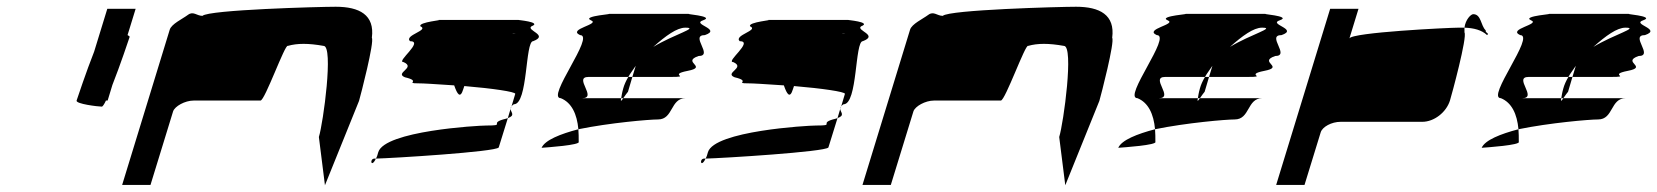

<svg xmlns="http://www.w3.org/2000/svg" viewBox="-20 -736 4911 569"><path d="M207 -438C204 -428 271 -420 282 -420C284 -420 289 -427 294 -438H299L313 -484C336 -542 362 -620 364 -626C365 -628 362 -630 358 -632L382 -710H298L259 -583C236 -525 209 -444 207 -438Z M342 -188H426L493 -406C498 -421 528 -438 554 -438H752C765 -438 825 -607 833 -600C861 -608 894 -608 939 -600C969 -600 938 -372 925 -330L943 -187L1044 -437C1049 -454 1090 -612 1082 -624C1091 -692 1045 -716 975 -716C926 -716 598 -707 580 -689C563 -689 553 -704 537 -692C521 -680 488 -665 483 -648Z M1176 -552C1214 -535 1148 -520 1180 -507C1231 -495 1178 -489 1220 -489C1235 -489 1267 -487 1326 -483C1335 -457 1344 -442 1353 -472L1356 -481C1440 -474 1507 -464 1507 -458L1496 -421C1498 -423 1499 -425 1503 -427C1545 -427 1536 -614 1560 -614C1608 -632 1538 -646 1555 -658C1589 -671 1509 -677 1517 -677H1277C1302 -677 1218 -671 1226 -658C1253 -646 1177 -632 1195 -614C1238 -614 1152 -552 1176 -552ZM1090 -266C1074 -266 1080 -236 1094 -266ZM1094 -266C1097 -271 1099 -277 1101 -285C1120 -348 1396 -364 1421 -364C1480 -364 1430 -370 1471 -382C1476 -383 1482 -385 1485 -386L1458 -299C1450 -286 1141 -267 1094 -266ZM1498 -636C1500 -637 1503 -637 1505 -637C1511 -637 1507 -637 1498 -636ZM1485 -386C1508 -394 1494 -403 1493 -413ZM1493 -413C1493 -416 1494 -418 1496 -421Z M1585 -298C1599 -299 1702 -306 1695 -316C1695 -329 1695 -341 1694 -353C1641 -339 1595 -321 1585 -298ZM1642 -445C1597 -445 1745 -632 1699 -632C1660 -650 1761 -664 1731 -676C1702 -689 1809 -695 1781 -695H2025C1997 -695 2102 -689 2064 -676C2027 -664 2121 -650 2069 -632C2023 -632 2096 -570 2050 -570C1998 -552 2080 -538 2018 -526C1957 -514 2031 -508 1968 -508H1854L1864 -541C1857 -530 1848 -519 1842 -508H1724C1678 -508 1752 -445 1705 -445H1821C1818 -433 1822 -437 1827 -445H2012C1966 -445 1976 -382 1930 -382C1904 -382 1787 -372 1694 -353C1690 -398 1674 -432 1642 -445ZM1827 -474C1823 -460 1822 -451 1821 -445H1827C1832 -453 1841 -464 1841 -464L1854 -508H1842C1835 -496 1830 -485 1827 -474ZM1916 -597C1979 -635 2053 -654 2011 -654C1986 -654 1953 -630 1916 -597Z M2153 -552C2191 -535 2125 -520 2157 -507C2208 -495 2155 -489 2197 -489C2212 -489 2244 -487 2303 -483C2312 -457 2321 -442 2330 -472L2333 -481C2417 -474 2484 -464 2484 -458L2473 -421C2475 -423 2476 -425 2480 -427C2522 -427 2513 -614 2537 -614C2585 -632 2515 -646 2532 -658C2566 -671 2486 -677 2494 -677H2254C2279 -677 2195 -671 2203 -658C2230 -646 2154 -632 2172 -614C2215 -614 2129 -552 2153 -552ZM2067 -266C2051 -266 2057 -236 2071 -266ZM2071 -266C2074 -271 2076 -277 2078 -285C2097 -348 2373 -364 2398 -364C2457 -364 2407 -370 2448 -382C2453 -383 2459 -385 2462 -386L2435 -299C2427 -286 2118 -267 2071 -266ZM2475 -636C2477 -637 2480 -637 2482 -637C2488 -637 2484 -637 2475 -636ZM2462 -386C2485 -394 2471 -403 2470 -413ZM2470 -413C2470 -416 2471 -418 2473 -421Z M2536 -188H2620L2687 -406C2692 -421 2722 -438 2748 -438H2946C2959 -438 3019 -607 3027 -600C3055 -608 3088 -608 3133 -600C3163 -600 3132 -372 3119 -330L3137 -187L3238 -437C3243 -454 3284 -612 3276 -624C3285 -692 3239 -716 3169 -716C3120 -716 2792 -707 2774 -689C2757 -689 2747 -704 2731 -692C2715 -680 2682 -665 2677 -648Z M3294 -298C3308 -299 3411 -306 3404 -316C3404 -329 3404 -341 3403 -353C3350 -339 3304 -321 3294 -298ZM3351 -445C3306 -445 3454 -632 3408 -632C3369 -650 3470 -664 3440 -676C3411 -689 3518 -695 3490 -695H3734C3706 -695 3811 -689 3773 -676C3736 -664 3830 -650 3778 -632C3732 -632 3805 -570 3759 -570C3707 -552 3789 -538 3727 -526C3666 -514 3740 -508 3677 -508H3563L3573 -541C3566 -530 3557 -519 3551 -508H3433C3387 -508 3461 -445 3414 -445H3530C3527 -433 3531 -437 3536 -445H3721C3675 -445 3685 -382 3639 -382C3613 -382 3496 -372 3403 -353C3399 -398 3383 -432 3351 -445ZM3536 -474C3532 -460 3531 -451 3530 -445H3536C3541 -453 3550 -464 3550 -464L3563 -508H3551C3544 -496 3539 -485 3536 -474ZM3625 -597C3688 -635 3762 -654 3720 -654C3695 -654 3662 -630 3625 -597Z M3762 -188H3846L3894 -344C3899 -360 3926 -375 3953 -375H4195C4230 -375 4266 -403 4277 -438C4282 -454 4329 -627 4320 -640V-654H4302C4274 -654 3985 -640 3979 -622L4006 -710H3922ZM4320 -654C4323 -678 4339 -694 4346 -694C4370 -694 4368 -660 4383 -646C4381 -638 4395 -638 4387 -632C4371 -647 4348 -653 4320 -654Z M4371 -298C4385 -299 4488 -306 4481 -316C4481 -329 4481 -341 4480 -353C4427 -339 4381 -321 4371 -298ZM4428 -445C4383 -445 4531 -632 4485 -632C4446 -650 4547 -664 4517 -676C4488 -689 4595 -695 4567 -695H4811C4783 -695 4888 -689 4850 -676C4813 -664 4907 -650 4855 -632C4809 -632 4882 -570 4836 -570C4784 -552 4866 -538 4804 -526C4743 -514 4817 -508 4754 -508H4640L4650 -541C4643 -530 4634 -519 4628 -508H4510C4464 -508 4538 -445 4491 -445H4607C4604 -433 4608 -437 4613 -445H4798C4752 -445 4762 -382 4716 -382C4690 -382 4573 -372 4480 -353C4476 -398 4460 -432 4428 -445ZM4613 -474C4609 -460 4608 -451 4607 -445H4613C4618 -453 4627 -464 4627 -464L4640 -508H4628C4621 -496 4616 -485 4613 -474ZM4702 -597C4765 -635 4839 -654 4797 -654C4772 -654 4739 -630 4702 -597Z"/></svg>

Font: bitstorm
Style: suextobl
Weight: 400
Version: Version 0.2